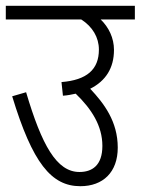

<svg xmlns="http://www.w3.org/2000/svg" viewBox="-20 -642 485 662"><path d="M0 -622V-575H260C299 -550 321 -513 321 -471C321 -402 279 -366 192 -359L197 -312C213 -313 227 -316 241 -319C296 -266 333 -208 333 -139C333 -71 297 -49 254 -49C175 -49 124 -142 70 -324L22 -310C92 -80 157 0 257 0C335 0 386 -48 386 -133C386 -223 339 -285 291 -336C345 -363 373 -408 373 -470C373 -511 355 -548 327 -575H445V-622Z"/></svg>

Font: Noto Sans Condensed Light
Style: Italic
Weight: 300
Width: 3
Italic angle: -12°
Designer: Monotype Design Team
Foundry: Monotype Imaging Inc.
Version: Version 2.013